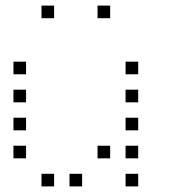

<svg xmlns="http://www.w3.org/2000/svg" viewBox="-20 -693 640 685"><path d="M129 -673Q128 -673 128 -673Q128 -673 128 -672V-629Q128 -628 128 -628Q128 -628 129 -628H172Q173 -628 173 -628Q173 -628 173 -629V-672Q173 -673 173 -673Q173 -673 172 -673ZM329 -673Q328 -673 328 -673Q328 -673 328 -672V-629Q328 -628 328 -628Q328 -628 329 -628H372Q373 -628 373 -628Q373 -628 373 -629V-672Q373 -673 373 -673Q373 -673 372 -673ZM29 -473Q28 -473 28 -473Q28 -473 28 -472V-429Q28 -428 28 -428Q28 -428 29 -428H72Q73 -428 73 -428Q73 -428 73 -429V-472Q73 -473 73 -473Q73 -473 72 -473ZM429 -473Q428 -473 428 -473Q428 -473 428 -472V-429Q428 -428 428 -428Q428 -428 429 -428H472Q473 -428 473 -428Q473 -428 473 -429V-472Q473 -473 473 -473Q473 -473 472 -473ZM29 -373Q28 -373 28 -373Q28 -373 28 -372V-329Q28 -328 28 -328Q28 -328 29 -328H72Q73 -328 73 -328Q73 -328 73 -329V-372Q73 -373 73 -373Q73 -373 72 -373ZM429 -373Q428 -373 428 -373Q428 -373 428 -372V-329Q428 -328 428 -328Q428 -328 429 -328H472Q473 -328 473 -328Q473 -328 473 -329V-372Q473 -373 473 -373Q473 -373 472 -373ZM29 -273Q28 -273 28 -273Q28 -273 28 -272V-229Q28 -228 28 -228Q28 -228 29 -228H72Q73 -228 73 -228Q73 -228 73 -229V-272Q73 -273 73 -273Q73 -273 72 -273ZM429 -273Q428 -273 428 -273Q428 -273 428 -272V-229Q428 -228 428 -228Q428 -228 429 -228H472Q473 -228 473 -228Q473 -228 473 -229V-272Q473 -273 473 -273Q473 -273 472 -273ZM29 -173Q28 -173 28 -173Q28 -173 28 -172V-129Q28 -128 28 -128Q28 -128 29 -128H72Q73 -128 73 -128Q73 -128 73 -129V-172Q73 -173 73 -173Q73 -173 72 -173ZM329 -173Q328 -173 328 -173Q328 -173 328 -172V-129Q328 -128 328 -128Q328 -128 329 -128H372Q373 -128 373 -128Q373 -128 373 -129V-172Q373 -173 373 -173Q373 -173 372 -173ZM429 -173Q428 -173 428 -173Q428 -173 428 -172V-129Q428 -128 428 -128Q428 -128 429 -128H472Q473 -128 473 -128Q473 -128 473 -129V-172Q473 -173 473 -173Q473 -173 472 -173ZM129 -73Q128 -73 128 -73Q128 -73 128 -72V-29Q128 -28 128 -28Q128 -28 129 -28H172Q173 -28 173 -28Q173 -28 173 -29V-72Q173 -73 173 -73Q173 -73 172 -73ZM229 -73Q228 -73 228 -73Q228 -73 228 -72V-29Q228 -28 228 -28Q228 -28 229 -28H272Q273 -28 273 -28Q273 -28 273 -29V-72Q273 -73 273 -73Q273 -73 272 -73ZM429 -73Q428 -73 428 -73Q428 -73 428 -72V-29Q428 -28 428 -28Q428 -28 429 -28H472Q473 -28 473 -28Q473 -28 473 -29V-72Q473 -73 473 -73Q473 -73 472 -73Z"/></svg>

Font: Doto Light
Style: Regular
Weight: 300
Monospace: yes
Version: Version 1.000